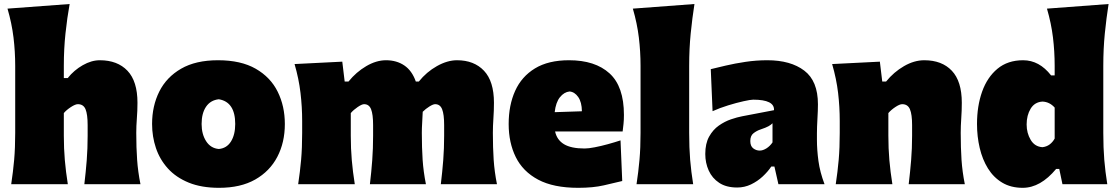

<svg xmlns="http://www.w3.org/2000/svg" viewBox="-20 -899 5452 937"><path d="M34.7 0Q43.9 -61 49.1 -119.1Q54.2 -177.2 54.2 -250.5V-577.6Q54.2 -647.5 45.9 -716.1Q37.6 -784.7 16.6 -856.9L319.8 -879.4Q307.6 -811.5 299.6 -736.1Q291.5 -660.6 291.5 -577.6V-518.1H310.5Q341.3 -556.6 383.8 -580.8Q426.3 -605 467.3 -605Q553.2 -605 602.1 -553.7Q650.9 -502.4 650.9 -397.5Q650.9 -358.9 647.9 -321.3Q645 -283.7 645 -250.5Q645 -177.2 649.2 -119.1Q653.3 -61 665.5 0H391.6Q398.9 -61 403.3 -117.4Q407.7 -173.8 407.7 -236.8V-288.6Q407.7 -340.8 397.5 -365.7Q387.2 -390.6 359.9 -390.6Q347.7 -390.6 326.2 -376.7Q304.7 -362.8 291.5 -347.2V-236.8Q291.5 -173.8 296.4 -117.4Q301.3 -61 311 0Z M1049.3 17.6Q962.9 17.6 900.9 -7.8Q838.9 -33.2 799.3 -76.9Q759.8 -120.6 741 -176.5Q722.2 -232.4 722.2 -293.9Q722.2 -381.8 757.3 -452.1Q792.5 -522.5 863.8 -563.7Q935.1 -605 1043.9 -605Q1155.8 -605 1228 -563.5Q1300.3 -522 1335.2 -451.4Q1370.1 -380.9 1370.1 -293.9Q1370.1 -204.1 1333.5 -133.8Q1296.9 -63.5 1225.6 -22.9Q1154.3 17.6 1049.3 17.6ZM1047.9 -171.9Q1086.4 -175.3 1107.2 -208.5Q1127.9 -241.7 1127.9 -293.9Q1127.9 -401.4 1047.9 -414.6Q1007.3 -410.2 985.6 -378.2Q963.9 -346.2 963.9 -293.9Q963.9 -244.1 986.1 -209.7Q1008.3 -175.3 1047.9 -171.9Z M2131.3 0Q2138.7 -61 2143.1 -117.4Q2147.5 -173.8 2147.5 -236.8V-288.6Q2147.5 -340.8 2137.7 -365.7Q2127.9 -390.6 2103.5 -390.6Q2093.8 -390.6 2075.4 -379.2Q2057.1 -367.7 2043 -353.5Q2042 -326.7 2040.3 -300.3Q2038.6 -273.9 2038.6 -250.5Q2038.6 -177.2 2042.5 -119.1Q2046.4 -61 2058.6 0H1785.2Q1792.5 -61 1796.6 -117.4Q1800.8 -173.8 1800.8 -236.8V-288.6Q1800.8 -340.8 1791 -365.7Q1781.2 -390.6 1756.8 -390.6Q1746.1 -390.6 1725.6 -376.7Q1705.1 -362.8 1691.9 -347.2V-236.8Q1691.9 -173.8 1696.8 -117.4Q1701.7 -61 1711.4 0H1435.1Q1444.3 -61 1449.5 -119.1Q1454.6 -177.2 1454.6 -250.5V-308.6Q1454.6 -377 1446.5 -445.6Q1438.5 -514.2 1417.5 -586.4L1650.4 -598.1L1662.1 -501H1680.7Q1718.3 -547.4 1767.3 -576.2Q1816.4 -605 1863.8 -605Q1915.5 -605 1953.1 -579.6Q1990.7 -554.2 2009.3 -501H2023.9Q2061.5 -547.9 2112.3 -576.4Q2163.1 -605 2210.4 -605Q2293.5 -605 2342 -553.7Q2390.6 -502.4 2390.6 -397.5Q2390.6 -358.9 2387.9 -321.3Q2385.3 -283.7 2385.3 -250.5Q2385.3 -177.2 2389.2 -119.1Q2393.1 -61 2405.3 0Z M2801.8 17.6Q2681.2 17.6 2606.4 -22.2Q2531.7 -62 2497.1 -132.3Q2462.4 -202.6 2462.4 -293.9Q2462.4 -385.3 2493.9 -455.3Q2525.4 -525.4 2590.8 -565.2Q2656.2 -605 2756.8 -605Q2884.3 -605 2954.6 -541Q3024.9 -477.1 3024.9 -338.4Q3024.9 -313.5 3022.9 -294.7Q3021 -275.9 3018.6 -257.3H2689Q2697.8 -216.3 2732.4 -195.3Q2767.1 -174.3 2833 -174.3Q2852.1 -174.3 2882.3 -180.2Q2912.6 -186 2946.3 -195.3Q2980 -204.6 3008.3 -213.9L3016.6 -15.6Q2978.5 -6.3 2926.5 5.6Q2874.5 17.6 2801.8 17.6ZM2819.8 -356Q2819.3 -400.4 2801.8 -425.5Q2784.2 -450.7 2759.3 -452.6Q2732.9 -449.7 2712.6 -424.6Q2692.4 -399.4 2687 -351.6Z M3086.4 0Q3095.7 -61 3100.8 -119.1Q3106 -177.2 3106 -250.5V-577.6Q3106 -647.5 3097.7 -716.1Q3089.4 -784.7 3068.4 -856.9L3369.1 -879.4Q3358.4 -811.5 3350.8 -736.1Q3343.3 -660.6 3343.3 -577.6V-250.5Q3343.3 -177.2 3348.1 -119.1Q3353 -61 3362.8 0Z M3577.6 16.1Q3524.4 16.1 3490 -6.6Q3455.6 -29.3 3438.7 -66.7Q3421.9 -104 3421.9 -147.5Q3421.9 -198.7 3440.7 -232.4Q3459.5 -266.1 3488 -286.1Q3516.6 -306.2 3547.4 -316.7Q3578.1 -327.1 3601.6 -331.5L3757.3 -361.3Q3760.3 -412.6 3655.8 -412.6Q3642.6 -412.6 3608.6 -405Q3574.7 -397.5 3533.4 -384.8Q3492.2 -372.1 3457.5 -356.4L3448.7 -561.5Q3478.5 -568.8 3522.5 -579.1Q3566.4 -589.4 3618.7 -597.2Q3670.9 -605 3724.6 -605Q3838.4 -605 3905 -554.4Q3971.7 -503.9 3971.7 -390.1Q3971.7 -360.4 3969.2 -318.8Q3966.8 -277.3 3966.8 -248V-216.3Q3966.8 -168 3974.1 -113.8Q3981.4 -59.6 4003.9 0H3778.8L3759.3 -86.4H3744.1Q3727.5 -61.5 3702.1 -37.8Q3676.8 -14.2 3645 1Q3613.3 16.1 3577.6 16.1ZM3687.5 -164.1Q3703.1 -164.1 3720.5 -175Q3737.8 -186 3750 -204.1V-297.4Q3742.2 -289.6 3730.5 -283Q3718.8 -276.4 3691.4 -267.1Q3673.3 -261.2 3657.5 -249Q3641.6 -236.8 3641.6 -210.9Q3641.6 -186 3656 -175Q3670.4 -164.1 3687.5 -164.1Z M4058.6 0Q4067.9 -61 4073 -119.1Q4078.1 -177.2 4078.1 -250.5V-308.6Q4078.1 -377 4070.1 -445.6Q4062 -514.2 4041 -586.4L4273.9 -598.1L4285.6 -501H4304.2Q4341.8 -547.4 4391.6 -576.2Q4441.4 -605 4490.7 -605Q4576.7 -605 4625.2 -553.7Q4673.8 -502.4 4673.8 -397.5Q4673.8 -358.9 4671.1 -321.3Q4668.5 -283.7 4668.5 -250.5Q4668.5 -177.2 4672.4 -119.1Q4676.3 -61 4688.5 0H4414.6Q4421.9 -61 4426.5 -117.4Q4431.2 -173.8 4431.2 -236.8V-288.6Q4431.2 -340.8 4420.7 -365.7Q4410.2 -390.6 4382.8 -390.6Q4370.6 -390.6 4349.6 -376.7Q4328.6 -362.8 4315.4 -347.2V-236.8Q4315.4 -173.8 4320.3 -117.4Q4325.2 -61 4335 0Z M4971.2 17.6Q4913.1 17.6 4870.8 -7.8Q4828.6 -33.2 4801.5 -76.9Q4774.4 -120.6 4761.2 -176.8Q4748 -232.9 4748 -293.9Q4748 -381.3 4772.9 -451.7Q4797.9 -522 4847.9 -563.5Q4897.9 -605 4973.1 -605Q5051.8 -605 5109.4 -531.2H5127V-577.6Q5127 -647.5 5118.7 -716.1Q5110.4 -784.7 5089.4 -856.9L5390.1 -879.4Q5379.4 -811.5 5371.8 -736.1Q5364.3 -660.6 5364.3 -577.6V-250.5Q5364.3 -177.2 5369.1 -119.1Q5374 -61 5383.8 0H5165L5149.4 -74.7H5134.3Q5057.6 17.6 4971.2 17.6ZM5067.4 -180.7Q5087.9 -183.1 5102.5 -194.1Q5117.2 -205.1 5127 -222.7V-374Q5102.1 -401.9 5067.4 -403.3Q5029.3 -400.9 5009.8 -368.7Q4990.2 -336.4 4990.2 -291.5Q4990.2 -249.5 5010 -216.3Q5029.8 -183.1 5067.4 -180.7Z"/></svg>

Font: Pinar DS1 Black
Style: Regular
Weight: 900
Designer: Amin Abedi
Version: Version 3.000